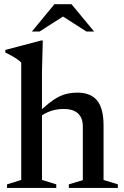

<svg xmlns="http://www.w3.org/2000/svg" viewBox="-20 -920 607 940"><path d="M317 -17.5 385.5 -38V-301.5Q385.5 -329 375 -348Q364.5 -367 343.8 -376.8Q323 -386.5 291.5 -386.5Q255.5 -386.5 224 -374.8Q192.5 -363 175.5 -347L160.5 -362Q192.5 -393 218.2 -413.5Q244 -434 266.5 -445.5Q289 -457 311.5 -461.8Q334 -466.5 359 -466.5Q424.5 -466.5 455.8 -427.5Q487 -388.5 487 -305V-39L557 -17.5V0H317ZM255.5 0H14.5V-17.5L84 -39V-613.5Q77.5 -620.5 66.8 -628.2Q56 -636 40.8 -644.8Q25.5 -653.5 6 -663V-675.5L180 -721.5H189.5L185.5 -572V-39L255.5 -17.5ZM276 -847H301L173.5 -765.5H136L246.5 -899.5H330L441 -765.5H403.5Z"/></svg>

Font: Newsreader 36pt Medium
Style: Regular
Weight: 500
Designer: Hugues Gentile
Foundry: Production Type
Version: Version 1.003